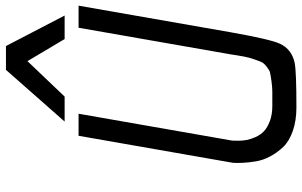

<svg xmlns="http://www.w3.org/2000/svg" viewBox="-210 -830 1040 661"><g transform="rotate(-90 310.5 -500.0)"><path d="M222 -798 400 -1000H482L587 -798H506L430 -926L308 -798ZM271 0Q225 0 189.5 -12.5Q154 -25 134.5 -45.5Q115 -66 102 -90.5Q89 -115 85 -139.5Q81 -164 80 -184.5Q79 -205 80 -218L82 -230L173 -750H249L158 -230Q157 -227 156.5 -221.5Q156 -216 156 -201Q156 -186 158.5 -172Q161 -158 168.5 -141Q176 -124 188.5 -112Q201 -100 223.5 -91.5Q246 -83 275 -83Q309 -83 325 -83Q341 -83 362 -86Q383 -89 391 -91Q399 -93 411 -102.5Q423 -112 426.5 -119.5Q430 -127 436.5 -146Q443 -165 446 -181.5Q449 -198 454 -230L545 -750H621L529 -224Q505 -89 490 -57Q471 -16 424 -6Q393 0 271 0Z"/></g></svg>

Font: Hermit LightItalic
Style: Regular
Weight: 300
Italic angle: -10°
Designer: Pablo Caro
Version: Version 2.000;PS 002.000;hotconv 1.0.88;makeotf.lib2.5.64775